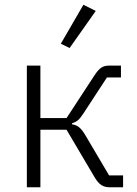

<svg xmlns="http://www.w3.org/2000/svg" viewBox="-20 -788 578 808"><path d="M93 -512H150V-291H260L377 -470C400 -505 414 -512 442 -512H489V-462H430L332 -312C313 -283 304 -276 283 -269V-265C306 -261 320 -252 341 -216L439 -50H498V0H441C416 0 397 -9 377 -44L260 -242H150V0H93ZM273 -586 236 -604 331 -768 383 -742Z"/></svg>

Font: Plexus Sans Light
Style: Regular
Weight: 300
Version: Version 2.001;PS 002.001;hotconv 1.0.70;makeotf.lib2.5.58329